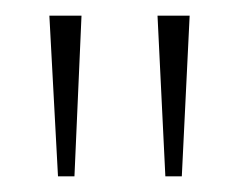

<svg xmlns="http://www.w3.org/2000/svg" viewBox="-20 -734 305 245"><path d="M54 -509H75L84 -714H43ZM191 -509H212L222 -714H181Z"/></svg>

Font: Noto Serif Myanmar SemiCondensed Thin
Style: Regular
Weight: 100
Width: 4
Designer: Ben Mitchell and the Monotype Design Team
Foundry: Monotype Imaging Inc.
Version: Version 2.106